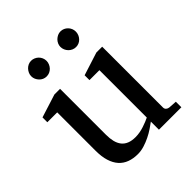

<svg xmlns="http://www.w3.org/2000/svg" viewBox="-195 -822 960 960"><g transform="rotate(-45 284.5 -342.0)"><path d="M388.2 0V-57.1Q375.5 -47.4 357.2 -35.2Q338.9 -22.9 317.6 -12.5Q296.4 -2 273.2 5.1Q250 12.2 228 12.2Q195.8 12.2 170.2 2.7Q144.5 -6.8 126.7 -26.6Q108.9 -46.4 99.4 -76.9Q89.8 -107.4 89.8 -149.9V-420.9H20V-455.1L143.1 -494.1H183.1V-168.9Q183.1 -142.6 188.2 -121.6Q193.4 -100.6 204.8 -85.9Q216.3 -71.3 234.9 -63.7Q253.4 -56.2 279.8 -56.2Q294.9 -56.2 310.5 -59.1Q326.2 -62 340.3 -66.7Q354.5 -71.3 366.9 -76.4Q379.4 -81.5 388.2 -85.9V-420.9H317.9V-455.1L439.9 -494.1H481V-64Q481 -54.7 487.5 -48.8Q494.1 -43 502.9 -42L546.9 -39.1V0ZM234.4 -641.1Q234.4 -629.9 230 -619.6Q225.6 -609.4 218.3 -601.6Q210.9 -593.8 200.9 -589.4Q190.9 -585 179.7 -585Q168.5 -585 158.7 -589.4Q148.9 -593.8 141.6 -601.6Q134.3 -609.4 129.9 -619.1Q125.5 -628.9 125.5 -640.1Q125.5 -650.9 129.9 -660.9Q134.3 -670.9 141.6 -678.7Q148.9 -686.5 158.7 -691.2Q168.5 -695.8 179.7 -695.8Q190.9 -695.8 200.9 -691.4Q210.9 -687 218.3 -679.7Q225.6 -672.4 230 -662.4Q234.4 -652.3 234.4 -641.1ZM441.4 -641.1Q441.4 -629.9 437.3 -619.6Q433.1 -609.4 425.8 -601.6Q418.5 -593.8 408.7 -589.4Q398.9 -585 387.7 -585Q376.5 -585 366.5 -589.4Q356.4 -593.8 348.9 -601.6Q341.3 -609.4 336.9 -619.6Q332.5 -629.9 332.5 -641.1Q332.5 -651.4 336.9 -661.4Q341.3 -671.4 349.1 -679Q356.9 -686.5 366.7 -691.2Q376.5 -695.8 387.7 -695.8Q398.9 -695.8 408.7 -691.4Q418.5 -687 425.8 -679.4Q433.1 -671.9 437.3 -661.9Q441.4 -651.9 441.4 -641.1Z"/></g></svg>

Font: Charis SIL Phon
Style: Regular
Weight: 400
Foundry: SIL International
Version: Version 5.000